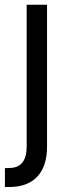

<svg xmlns="http://www.w3.org/2000/svg" viewBox="-33 -565 290 790"><path d="M-12.8 204.5V126.4H2.8Q41.2 126.4 58.9 103.9Q76.7 81.3 76.7 39.8V-545.5H160.5V39.8Q160.5 78.1 150.7 108.7Q141 139.2 121.6 160.5Q102.3 181.8 73 193.2Q43.7 204.5 4.3 204.5Z"/></svg>

Font: Inter P
Style: Regular
Weight: 400
Designer: Rasmus Andersson
Foundry: rsms
Version: Version 3.018;git-588b23468